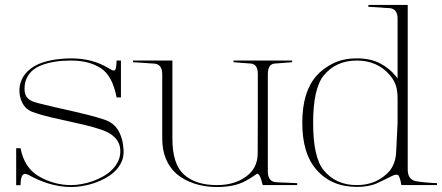

<svg xmlns="http://www.w3.org/2000/svg" viewBox="-20 -751 1786 776"><path d="M468.8 -357.4H451.2Q434.6 -444.3 388.7 -474.6Q340.8 -506.3 267.1 -506.3Q251 -506.3 232.4 -505.1Q213.9 -503.9 195.3 -500.5Q176.8 -497.1 158.9 -491.5Q141.1 -485.8 126.5 -477.1Q104.5 -464.4 91.8 -442.6Q79.1 -420.9 79.1 -392.1Q79.1 -377.9 82.8 -368.4Q86.4 -358.9 93.8 -352.3Q101.1 -345.7 111.8 -341.3Q122.6 -336.9 136.7 -333.5Q169.4 -325.2 202.9 -317.6Q236.3 -310.1 269.8 -302.5Q303.2 -294.9 335.9 -286.6Q368.7 -278.3 399.9 -268.1Q439.9 -255.4 458.7 -222.7Q477.5 -189.9 479.5 -142.6Q480.5 -117.2 471.2 -96.7Q461.9 -76.2 445.3 -59.8Q428.7 -43.5 406.7 -31.2Q384.8 -19 360.8 -11Q336.9 -2.9 312.7 1Q288.6 4.9 267.6 4.9Q243.2 4.9 220 1Q196.8 -2.9 175.3 -9.5Q153.8 -16.1 134.3 -24.7Q114.7 -33.2 97.2 -43H97.7Q86.9 -48.3 81.1 -48.3Q63.5 -48.3 63 -2.4H45.4V-151.9H63Q78.1 -72.8 136.7 -38.6Q197.8 -2.9 267.6 -2.9Q286.6 -2.9 308.8 -6.8Q331.1 -10.7 353.3 -18.3Q375.5 -25.9 396.2 -37.6Q417 -49.3 432.6 -64.7Q448.2 -80.1 457.5 -99.6Q466.8 -119.1 466.3 -142.6Q465.8 -158.7 460 -171.9Q454.1 -185.1 444.3 -195.1Q434.6 -205.1 422.1 -212.4Q409.7 -219.7 396 -224.6Q360.8 -236.8 325 -245.4Q289.1 -253.9 253.2 -261.7Q217.3 -269.5 181.6 -277.8Q146 -286.1 111.8 -298.3Q84 -309.1 70.6 -334.5Q57.1 -359.9 58.6 -392.1Q62.5 -448.7 117.7 -482.9Q132.3 -491.7 151.1 -498Q169.9 -504.4 189.9 -508.1Q210 -511.7 230 -513.4Q250 -515.1 267.1 -515.1Q353.5 -515.1 417.5 -476.1Q425.3 -471.2 430.9 -468.5Q436.5 -465.8 439.9 -465.8Q445.8 -465.8 448.2 -475.3Q450.7 -484.9 451.2 -506.3H468.8Z M676.8 -190.4Q676.8 -87.9 723.1 -45.9Q770.5 -2.9 856.4 -2.9Q928.7 -2.9 975.6 -38.1Q1021.5 -72.3 1021.5 -130.9Q1022 -211.4 1022 -291Q1022 -370.6 1022 -451.2Q1022 -491.7 994.1 -494.1Q987.3 -494.6 980.5 -495.1Q973.6 -495.6 966.8 -496.1Q957 -497.1 945.3 -497.8Q933.6 -498.5 923.8 -499.5V-506.3H1160.6V-499.5Q1150.9 -498.5 1138.7 -497.8Q1126.5 -497.1 1116.7 -496.1Q1109.9 -495.6 1103.3 -495.1Q1096.7 -494.6 1089.8 -494.1Q1062.5 -491.7 1062.5 -451.2V-58.1Q1062.5 -16.6 1096.2 -14.6Q1106.9 -13.7 1117.2 -13.4Q1127.4 -13.2 1138.7 -12.7Q1147.9 -12.2 1159.7 -11.7Q1171.4 -11.2 1181.2 -10.7V-2.9H1042Q1028.8 -56.6 1016.6 -47.4Q998.5 -33.7 972.2 -19.5Q927.2 4.9 857.4 4.9Q807.1 4.9 765.4 -9Q723.6 -22.9 693.4 -48.3Q665.5 -73.2 650.6 -108.9Q635.7 -144.5 635.7 -190.4V-451.2Q635.7 -492.2 601.6 -494.1Q592.8 -494.6 583.7 -495.1Q574.7 -495.6 565.9 -496.6Q555.2 -497.6 541.7 -498Q528.3 -498.5 517.6 -499.5V-506.3H676.8Z M1422.4 4.4Q1318.8 4.4 1258.3 -65.9Q1201.7 -130.4 1201.7 -254.9Q1201.7 -378.9 1258.3 -443.8Q1286.1 -475.1 1326.7 -495.1Q1367.2 -515.1 1422.4 -515.1Q1477.1 -515.1 1515.6 -495.1Q1554.2 -475.1 1579.1 -443.8Q1581.1 -440.9 1582 -440.2Q1583 -439.5 1583.3 -439Q1583.5 -438.5 1584.2 -437.5Q1585 -436.5 1586.9 -433.1V-675.8Q1586.9 -716.3 1552.7 -718.3Q1543.9 -718.8 1534.9 -719.2Q1525.9 -719.7 1517.1 -720.7Q1506.3 -721.7 1492.9 -722.2Q1479.5 -722.7 1468.8 -723.6V-731H1627.9V-65.9Q1627.9 -24.4 1662.1 -18.6H1661.6Q1679.7 -15.6 1700.7 -13.7Q1721.7 -11.7 1746.1 -10.7V-2.9H1602.1Q1595.7 -42 1586.9 -44.4Q1578.6 -47.4 1558.6 -37.1Q1548.3 -31.7 1534.2 -24.9Q1520 -18.1 1504.4 -10.7Q1471.2 4.4 1422.4 4.4ZM1556.2 -446.8Q1505.4 -506.3 1422.4 -506.3Q1338.4 -506.3 1289.1 -446.8Q1245.6 -394.5 1245.6 -254.4Q1245.6 -113.3 1289.1 -62Q1337.9 -2.9 1422.4 -2.9Q1463.9 -2.9 1497.3 -17.8Q1530.8 -32.7 1556.2 -62Q1566.4 -75.2 1573.2 -94Q1580.1 -112.8 1581.1 -136.2Q1584 -183.6 1586.9 -253.9V-351.1Q1586.9 -381.3 1581.1 -401.4Q1575.2 -423.8 1556.2 -446.8Z"/></svg>

Font: Tartlers End
Style: Regular
Weight: 200
Designer: Peter Wiegel
Foundry: Peter Wiegel
Version: Version 1.000 2013 initial release